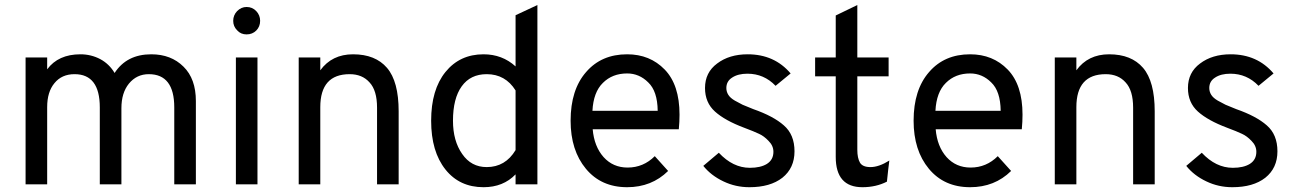

<svg xmlns="http://www.w3.org/2000/svg" viewBox="-20 -742 5216 773"><path d="M681.6 0Q681.6 -77.1 681.6 -309.6Q681.6 -443.4 579.1 -443.4Q530.3 -443.4 499 -405.3Q468.8 -368.2 468.8 -306.6Q468.8 -205.1 468.8 0Q447.3 0 381.8 0Q381.8 -77.1 381.8 -309.6Q381.8 -443.4 280.3 -443.4Q228.5 -443.4 199.2 -407.2Q169.9 -372.1 169.9 -310.5Q169.9 -207 169.9 0Q148.4 0 83 0Q83 -127.9 83 -510.7Q104.5 -510.7 169.9 -510.7Q169.9 -499 169.9 -462.9Q214.8 -523.4 303.7 -523.4Q346.7 -523.4 383.8 -503.9Q419.9 -484.4 441.4 -448.2Q490.2 -523.4 588.9 -523.4Q668.9 -523.4 718.8 -473.6Q768.6 -424.8 768.6 -335Q768.6 -223.6 768.6 0Q747.1 0 681.6 0Z M972.7 -603.5Q949.2 -603.5 934.6 -620.1Q918.9 -635.7 918.9 -658.2Q918.9 -680.7 934.6 -697.3Q951.2 -713.9 972.7 -713.9Q996.1 -713.9 1011.7 -697.3Q1027.3 -680.7 1027.3 -658.2Q1027.3 -634.8 1011.7 -619.1Q996.1 -603.5 972.7 -603.5ZM929.7 0Q929.7 -127.9 929.7 -510.7Q951.2 -510.7 1016.6 -510.7Q1016.6 -382.8 1016.6 0Q995.1 0 929.7 0Z M1498 0Q1498 -77.1 1498 -308.6Q1498 -377.9 1467.8 -410.2Q1438.5 -443.4 1387.7 -443.4Q1269.5 -443.4 1269.5 -310.5Q1269.5 -207 1269.5 0Q1248 0 1182.6 0Q1182.6 -127.9 1182.6 -510.7Q1204.1 -510.7 1269.5 -510.7Q1269.5 -498 1269.5 -459Q1316.4 -523.4 1401.4 -523.4Q1491.2 -523.4 1538.1 -468.8Q1585 -414.1 1585 -293.9Q1585 -196.3 1585 0Q1562.5 0 1498 0Z M1926.8 11.7Q1830.1 11.7 1773.4 -59.6Q1715.8 -131.8 1715.8 -255.9Q1715.8 -380.9 1773.4 -452.1Q1831.1 -523.4 1926.8 -523.4Q2002 -523.4 2055.7 -474.6Q2055.7 -543.9 2055.7 -680.7Q2078.1 -691.4 2143.6 -721.7Q2143.6 -541 2143.6 0Q2121.1 0 2055.7 0Q2055.7 -9.8 2055.7 -40Q2005.9 11.7 1926.8 11.7ZM1939.5 -69.3Q2014.6 -69.3 2055.7 -137.7Q2055.7 -217.8 2055.7 -377.9Q2014.6 -443.4 1939.5 -443.4Q1874 -443.4 1838.9 -394.5Q1803.7 -345.7 1803.7 -255.9Q1803.7 -174.8 1840.8 -122.1Q1877 -69.3 1939.5 -69.3Z M2504.9 11.7Q2400.4 11.7 2338.9 -62.5Q2277.3 -136.7 2277.3 -255.9Q2277.3 -380.9 2339.8 -452.1Q2401.4 -523.4 2504.9 -523.4Q2596.7 -523.4 2656.2 -461.9Q2715.8 -400.4 2715.8 -280.3Q2715.8 -252 2712.9 -221.7Q2597.7 -221.7 2366.2 -221.7Q2372.1 -152.3 2410.2 -109.4Q2448.2 -67.4 2506.8 -67.4Q2570.3 -67.4 2616.2 -113.3Q2633.8 -93.8 2669.9 -53.7Q2603.5 11.7 2504.9 11.7ZM2365.2 -295.9Q2430.7 -295.9 2627.9 -295.9Q2627 -375 2589.8 -410.2Q2553.7 -446.3 2504.9 -446.3Q2445.3 -446.3 2407.2 -408.2Q2369.1 -371.1 2365.2 -295.9Z M2997.1 11.7Q2941.4 11.7 2892.6 -11.7Q2842.8 -35.2 2811.5 -74.2Q2832 -91.8 2874 -127Q2930.7 -66.4 2999 -66.4Q3042 -66.4 3067.4 -82Q3093.8 -98.6 3093.8 -130.9Q3093.8 -155.3 3074.2 -174.8Q3055.7 -194.3 3036.1 -203.1Q3015.6 -212.9 2976.6 -227.5Q2898.4 -256.8 2858.4 -293Q2818.4 -329.1 2818.4 -387.7Q2818.4 -450.2 2867.2 -486.3Q2916 -523.4 2990.2 -523.4Q3097.7 -523.4 3163.1 -446.3Q3142.6 -429.7 3102.5 -396.5Q3055.7 -445.3 2989.3 -445.3Q2951.2 -445.3 2927.7 -429.7Q2904.3 -415 2904.3 -387.7Q2904.3 -373 2912.1 -360.4Q2919.9 -347.7 2938.5 -336.9Q2959 -326.2 2969.7 -320.3Q2981.4 -315.4 3012.7 -302.7Q3093.8 -274.4 3135.7 -237.3Q3178.7 -200.2 3178.7 -132.8Q3178.7 -65.4 3129.9 -26.4Q3081.1 11.7 2997.1 11.7Z M3452.1 11.7Q3344.7 11.7 3344.7 -110.4Q3344.7 -218.8 3344.7 -434.6Q3323.2 -434.6 3261.7 -434.6Q3261.7 -454.1 3261.7 -510.7Q3282.2 -510.7 3344.7 -510.7Q3344.7 -553.7 3344.7 -679.7Q3366.2 -690.4 3431.6 -721.7Q3431.6 -668.9 3431.6 -510.7Q3462.9 -510.7 3557.6 -510.7Q3557.6 -492.2 3557.6 -434.6Q3526.4 -434.6 3431.6 -434.6Q3431.6 -361.3 3431.6 -138.7Q3431.6 -105.5 3442.4 -86.9Q3453.1 -69.3 3484.4 -69.3Q3518.6 -69.3 3560.5 -95.7Q3556.6 -67.4 3550.8 -10.7Q3506.8 11.7 3452.1 11.7Z M3885.7 11.7Q3781.2 11.7 3719.7 -62.5Q3658.2 -136.7 3658.2 -255.9Q3658.2 -380.9 3720.7 -452.1Q3782.2 -523.4 3885.7 -523.4Q3977.5 -523.4 4037.1 -461.9Q4096.7 -400.4 4096.7 -280.3Q4096.7 -252 4093.8 -221.7Q3978.5 -221.7 3747.1 -221.7Q3752.9 -152.3 3791 -109.4Q3829.1 -67.4 3887.7 -67.4Q3951.2 -67.4 3997.1 -113.3Q4014.6 -93.8 4050.8 -53.7Q3984.4 11.7 3885.7 11.7ZM3746.1 -295.9Q3811.5 -295.9 4008.8 -295.9Q4007.8 -375 3970.7 -410.2Q3934.6 -446.3 3885.7 -446.3Q3826.2 -446.3 3788.1 -408.2Q3750 -371.1 3746.1 -295.9Z M4542 0Q4542 -77.1 4542 -308.6Q4542 -377.9 4511.7 -410.2Q4482.4 -443.4 4431.6 -443.4Q4313.5 -443.4 4313.5 -310.5Q4313.5 -207 4313.5 0Q4292 0 4226.6 0Q4226.6 -127.9 4226.6 -510.7Q4248 -510.7 4313.5 -510.7Q4313.5 -498 4313.5 -459Q4360.4 -523.4 4445.3 -523.4Q4535.2 -523.4 4582 -468.8Q4628.9 -414.1 4628.9 -293.9Q4628.9 -196.3 4628.9 0Q4606.4 0 4542 0Z M4941.4 11.7Q4885.7 11.7 4836.9 -11.7Q4787.1 -35.2 4755.9 -74.2Q4776.4 -91.8 4818.4 -127Q4875 -66.4 4943.4 -66.4Q4986.3 -66.4 5011.7 -82Q5038.1 -98.6 5038.1 -130.9Q5038.1 -155.3 5018.6 -174.8Q5000 -194.3 4980.5 -203.1Q4960 -212.9 4920.9 -227.5Q4842.8 -256.8 4802.7 -293Q4762.7 -329.1 4762.7 -387.7Q4762.7 -450.2 4811.5 -486.3Q4860.4 -523.4 4934.6 -523.4Q5042 -523.4 5107.4 -446.3Q5086.9 -429.7 5046.9 -396.5Q5000 -445.3 4933.6 -445.3Q4895.5 -445.3 4872.1 -429.7Q4848.6 -415 4848.6 -387.7Q4848.6 -373 4856.4 -360.4Q4864.3 -347.7 4882.8 -336.9Q4903.3 -326.2 4914.1 -320.3Q4925.8 -315.4 4957 -302.7Q5038.1 -274.4 5080.1 -237.3Q5123 -200.2 5123 -132.8Q5123 -65.4 5074.2 -26.4Q5025.4 11.7 4941.4 11.7Z"/></svg>

Font: Overpass
Style: Regular
Weight: 400
Designer: Delve Withrington, Thomas Jockin
Version: Version 3.000;DELV;Overpass; ttfautohint (v1.5)